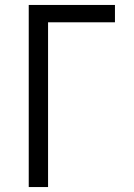

<svg xmlns="http://www.w3.org/2000/svg" viewBox="-20 -755 540 775"><path d="M96 0V-735H444V-665H174V0Z"/></svg>

Font: Iosevka Term
Style: Regular
Weight: 400
Monospace: yes
Designer: Belleve Invis
Foundry: Belleve Invis
Version: Version 30.0.1